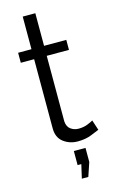

<svg xmlns="http://www.w3.org/2000/svg" viewBox="-135 -750 604 1001"><g transform="rotate(-15 167.5 -249.0)"><path d="M325 -25Q313 -20 281 -7Q249 6 207 6Q163 6 130 -19Q97 -44 97 -94V-467H25V-521H97V-697H165V-521H285V-467H165V-113Q167 -84 185.5 -70.5Q204 -57 228 -57Q256 -57 278.5 -66.5Q301 -76 307 -80ZM176 199 193 125H173V49H236V125L211 199Z"/></g></svg>

Font: Raleway
Style: Regular
Weight: 400
Designer: Matt McInerney, Pablo Impallari, Rodrigo Fuenzalida
Foundry: Matt McInerney, Pablo Impallari, Rodrigo Fuenzalida
Version: Version 4.101;RELEASE